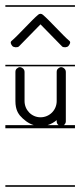

<svg xmlns="http://www.w3.org/2000/svg" viewBox="-23 -483 307 735"><path d="M123.4 -426.9C98.9 -406.7 45.4 -346.3 21 -326.1C15.2 -321.3 19.3 -312.7 24.1 -307C28.9 -301.2 43.5 -300.3 49.2 -305.1L132 -389.8L214.8 -305.1C220.5 -300.3 234.1 -301.2 238.9 -307C243.7 -312.7 248.8 -321.3 243 -326.1C218.6 -346.3 165.1 -406.7 140.6 -426.9C135.4 -431.2 128.6 -431.2 123.4 -426.9ZM-2.5 226V232H264V226ZM-2.5 -235V-229H264V-235ZM-2.5 -463V-457H264V-463ZM159.1 -4C172 -7.9 183.7 -14.6 194 -23V-18C194 -12.6 196.4 -7.2 201.3 -4ZM221.5 -4C225.8 -7.2 229 -12.6 229 -18V-76V-96V-208C229 -215 225 -220 220 -223C217 -225 214 -226 211 -226C208 -226 205 -225 203 -223C197 -220 194 -215 194 -208V-96C194 -62 167 -34 132 -34C98 -34 71 -62 71 -96V-208C71 -215 67 -220 62 -223C59 -225 56 -226 53 -226C50 -226 47 -225 45 -223C39 -220 36 -215 36 -208V-96C36 -62 48 -48 53 -41C67.4 -24.5 85.3 -10.5 106.2 -4H-2.5V8H264V-4Z"/></svg>

Font: LetsTraceRuled
Style: Medium
Weight: 500
Version: Version 003.000